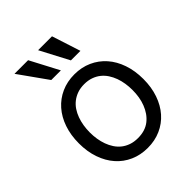

<svg xmlns="http://www.w3.org/2000/svg" viewBox="-222 -907 1041 1041"><g transform="rotate(-45 298.5 -386.5)"><path d="M51.1 -269.9Q51.1 -333.5 69.1 -385.5Q87 -437.5 119.7 -474.6Q152.3 -511.7 197.8 -532.1Q243.3 -552.6 298.3 -552.6Q353.3 -552.6 398.8 -532.1Q444.2 -511.7 476.9 -474.6Q509.6 -437.5 527.5 -385.5Q545.5 -333.5 545.5 -269.9Q545.5 -207 527.5 -155.2Q509.6 -103.3 476.9 -66.2Q444.2 -29.1 398.8 -8.9Q353.3 11.4 298.3 11.4Q243.3 11.4 197.8 -8.9Q152.3 -29.1 119.7 -66.2Q87 -103.3 69.1 -155.2Q51.1 -207 51.1 -269.9ZM134.9 -269.9Q134.9 -244.7 138.8 -219.5Q142.8 -194.2 151.1 -171.3Q159.4 -148.4 172.4 -128.7Q185.4 -109 203.5 -94.6Q221.6 -80.3 245.2 -72.1Q268.8 -63.9 298.3 -63.9Q354.4 -63.9 390.6 -92.7Q408.7 -107.2 422.1 -126.4Q435.4 -145.6 444.2 -168.3Q453.1 -191.1 457.4 -216.8Q461.6 -242.5 461.6 -269.9Q461.6 -295.5 457.7 -320.7Q453.8 -345.9 445.5 -368.8Q437.1 -391.7 424.2 -411.6Q411.2 -431.5 393.1 -446Q375 -460.6 351.4 -468.9Q327.8 -477.3 298.3 -477.3Q269.2 -477.3 245.9 -469.1Q222.7 -460.9 204.4 -446.7Q186.1 -432.5 172.9 -412.8Q159.8 -393.1 151.5 -370.2Q143.1 -347.3 139 -321.7Q134.9 -296.2 134.9 -269.9ZM358.7 -784.1 411.9 -619.3H338.8L252.1 -784.1ZM71 -784.1H175.4L262.1 -619.3H188.2Z"/></g></svg>

Font: Inter P
Style: Regular
Weight: 400
Designer: Rasmus Andersson
Foundry: rsms
Version: Version 3.018;git-588b23468